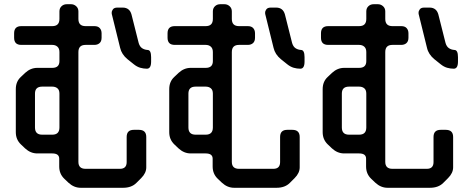

<svg xmlns="http://www.w3.org/2000/svg" viewBox="-20 -787 2224 911"><path d="M99 -83Q125 -59 157 -59H228Q261 -59 261 -34V3Q261 38 285 61L305 80Q331 104 363 104H564Q604 104 627 81L650 58Q674 34 674 7V-137Q674 -171 639 -171H615Q581 -171 581 -137V-18Q581 14 549 14H386Q352 14 352 -19V-540Q352 -574 386 -574H428Q443 -574 452.5 -582.5Q462 -591 462 -608V-629Q462 -644 453.5 -653.5Q445 -663 428 -663H386Q352 -663 352 -697V-733Q352 -748 341.5 -757.5Q331 -767 317 -767H297Q282 -767 272 -757.5Q262 -748 262 -733V-697Q262 -663 228 -663H81Q47 -663 47 -629V-608Q47 -574 81 -574H228Q243 -574 252.5 -565.5Q262 -557 262 -540V-497Q262 -465 228 -465H157Q125 -465 99 -441L79 -422Q55 -400 55 -364V-160Q55 -125 79 -102ZM511 -718 550 -560Q557 -529 585 -506L615 -482Q630 -470 645.5 -465.5Q661 -461 677 -461Q697 -461 697 -495V-516Q697 -550 680 -550Q665 -551 654 -558.5Q643 -566 638 -583L604 -718Q595 -751 562 -751H537Q522 -751 516 -743Q510 -735 510 -727Q510 -719 511 -718ZM146 -182V-343Q146 -376 180 -376H228Q243 -376 252.5 -368Q262 -360 262 -343V-182Q262 -148 228 -148H180Q146 -148 146 -182Z M827 -83Q853 -59 885 -59H956Q989 -59 989 -34V3Q989 38 1013 61L1033 80Q1059 104 1091 104H1292Q1332 104 1355 81L1378 58Q1402 34 1402 7V-137Q1402 -171 1367 -171H1343Q1309 -171 1309 -137V-18Q1309 14 1277 14H1114Q1080 14 1080 -19V-540Q1080 -574 1114 -574H1156Q1171 -574 1180.5 -582.5Q1190 -591 1190 -608V-629Q1190 -644 1181.5 -653.5Q1173 -663 1156 -663H1114Q1080 -663 1080 -697V-733Q1080 -748 1069.5 -757.5Q1059 -767 1045 -767H1025Q1010 -767 1000 -757.5Q990 -748 990 -733V-697Q990 -663 956 -663H809Q775 -663 775 -629V-608Q775 -574 809 -574H956Q971 -574 980.5 -565.5Q990 -557 990 -540V-497Q990 -465 956 -465H885Q853 -465 827 -441L807 -422Q783 -400 783 -364V-160Q783 -125 807 -102ZM1239 -718 1278 -560Q1285 -529 1313 -506L1343 -482Q1358 -470 1373.5 -465.5Q1389 -461 1405 -461Q1425 -461 1425 -495V-516Q1425 -550 1408 -550Q1393 -551 1382 -558.5Q1371 -566 1366 -583L1332 -718Q1323 -751 1290 -751H1265Q1250 -751 1244 -743Q1238 -735 1238 -727Q1238 -719 1239 -718ZM874 -182V-343Q874 -376 908 -376H956Q971 -376 980.5 -368Q990 -360 990 -343V-182Q990 -148 956 -148H908Q874 -148 874 -182Z M1555 -83Q1581 -59 1613 -59H1684Q1717 -59 1717 -34V3Q1717 38 1741 61L1761 80Q1787 104 1819 104H2020Q2060 104 2083 81L2106 58Q2130 34 2130 7V-137Q2130 -171 2095 -171H2071Q2037 -171 2037 -137V-18Q2037 14 2005 14H1842Q1808 14 1808 -19V-540Q1808 -574 1842 -574H1884Q1899 -574 1908.5 -582.5Q1918 -591 1918 -608V-629Q1918 -644 1909.5 -653.5Q1901 -663 1884 -663H1842Q1808 -663 1808 -697V-733Q1808 -748 1797.5 -757.5Q1787 -767 1773 -767H1753Q1738 -767 1728 -757.5Q1718 -748 1718 -733V-697Q1718 -663 1684 -663H1537Q1503 -663 1503 -629V-608Q1503 -574 1537 -574H1684Q1699 -574 1708.5 -565.5Q1718 -557 1718 -540V-497Q1718 -465 1684 -465H1613Q1581 -465 1555 -441L1535 -422Q1511 -400 1511 -364V-160Q1511 -125 1535 -102ZM1967 -718 2006 -560Q2013 -529 2041 -506L2071 -482Q2086 -470 2101.5 -465.5Q2117 -461 2133 -461Q2153 -461 2153 -495V-516Q2153 -550 2136 -550Q2121 -551 2110 -558.5Q2099 -566 2094 -583L2060 -718Q2051 -751 2018 -751H1993Q1978 -751 1972 -743Q1966 -735 1966 -727Q1966 -719 1967 -718ZM1602 -182V-343Q1602 -376 1636 -376H1684Q1699 -376 1708.5 -368Q1718 -360 1718 -343V-182Q1718 -148 1684 -148H1636Q1602 -148 1602 -182Z"/></svg>

Font: WDXL Lubrifont TC
Style: Regular
Weight: 400
Designer: [WDXL Lubrifont] Copyright 2020-2022 (c) NightFurySL2001, Skr-ZERO; [ZCOOL QingKe HuangYou] Copyright 2018-2022 (c) The 
Version: Version 2.001;hotconv 1.1.1;makeotfexe 2.6.0